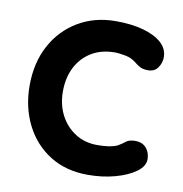

<svg xmlns="http://www.w3.org/2000/svg" viewBox="-67 -609 650 682"><g transform="rotate(10 257.5 -267.5)"><path d="M298 -545Q355 -545 397.5 -533Q440 -521 463.5 -499.5Q487 -478 487 -448Q487 -428 475 -410.5Q463 -393 440 -393Q424 -393 413.5 -397.5Q403 -402 395 -409Q387 -416 376 -422Q366 -428 345.5 -431.5Q325 -435 315 -435Q264 -435 228.5 -413Q193 -391 174 -353.5Q155 -316 155 -267Q155 -219 174.5 -181.5Q194 -144 228.5 -122Q263 -100 308 -100Q333 -100 351 -103Q369 -106 381 -112Q395 -120 406 -129Q417 -138 439 -138Q465 -138 479 -121.5Q493 -105 493 -81Q493 -56 465 -35.5Q437 -15 391.5 -2.5Q346 10 293 10Q214 10 156 -26.5Q98 -63 66.5 -126Q35 -189 35 -267Q35 -349 68.5 -411.5Q102 -474 161.5 -509.5Q221 -545 298 -545Z"/></g></svg>

Font: Quicksand Light
Style: Bold
Weight: 700
Version: Version 3.004